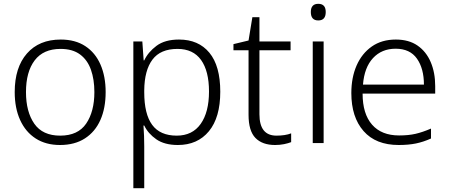

<svg xmlns="http://www.w3.org/2000/svg" viewBox="-20 -749 2354 1005"><path d="M533 -267Q533 -183 505.5 -121Q478 -59 424.5 -24.5Q371 10 294 10Q220 10 167 -24Q114 -58 85.5 -120.5Q57 -183 57 -267Q57 -396 121 -469Q185 -542 298 -542Q374 -542 426.5 -507.5Q479 -473 506 -411Q533 -349 533 -267ZM116 -267Q116 -164 159.5 -101.5Q203 -39 295 -39Q388 -39 431 -102Q474 -165 474 -267Q474 -333 456 -384Q438 -435 399 -464Q360 -493 297 -493Q207 -493 161.5 -433Q116 -373 116 -267Z M917 -542Q1019 -542 1076 -473Q1133 -404 1133 -269Q1133 -134 1073.5 -62Q1014 10 911 10Q841 10 798 -20Q755 -50 735 -92H731Q733 -67 734 -37.5Q735 -8 735 17V236H678V-532H725L732 -433H735Q755 -476 799 -509Q843 -542 917 -542ZM909 -493Q820 -493 778 -437Q736 -381 735 -276V-266Q735 -152 776.5 -95.5Q818 -39 905 -39Q987 -39 1030.5 -100.5Q1074 -162 1074 -270Q1074 -377 1032.5 -435Q991 -493 909 -493Z M1427 -39Q1449 -39 1469 -42Q1489 -45 1504 -51V-5Q1489 1 1467 5.5Q1445 10 1420 10Q1353 10 1317 -27Q1281 -64 1281 -148V-486H1202V-518L1281 -537L1301 -659H1338V-532H1501V-486H1338V-151Q1338 -39 1427 -39Z M1646 -729Q1685 -729 1685 -686Q1685 -642 1646 -642Q1607 -642 1607 -686Q1607 -729 1646 -729ZM1674 -532V0H1617V-532Z M2052 -542Q2120 -542 2165.5 -510.5Q2211 -479 2234.5 -424Q2258 -369 2258 -298V-259H1878Q1878 -153 1927.5 -96.5Q1977 -40 2069 -40Q2118 -40 2155 -48.5Q2192 -57 2236 -76V-24Q2196 -6 2157 2Q2118 10 2067 10Q1947 10 1883 -63Q1819 -136 1819 -262Q1819 -343 1846.5 -406Q1874 -469 1926 -505.5Q1978 -542 2052 -542ZM2051 -494Q1978 -494 1932.5 -445Q1887 -396 1880 -306H2199Q2199 -390 2162.5 -442Q2126 -494 2051 -494Z"/></svg>

Font: Noto Sans Gurmukhi UI Light
Style: Regular
Weight: 300
Designer: Jelle Bosma - Monotype Design Team
Foundry: Monotype Imaging Inc.
Version: Version 2.004; ttfautohint (v1.8.4.7-5d5b)